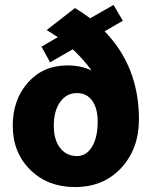

<svg xmlns="http://www.w3.org/2000/svg" viewBox="-20 -758 619 786"><path d="M185.1 -502.9 149.9 -566.9 216.8 -606Q179.2 -630.4 170.9 -634.8L287.1 -725.1Q315.9 -708 349.1 -683.1L444.8 -737.8L482.9 -672.9L408.2 -629.9Q548.8 -485.4 548.8 -270Q548.8 -148.9 476.3 -70.6Q403.8 7.8 287.1 7.8Q175.8 7.8 104 -62.7Q32.2 -133.3 32.2 -243.2Q32.2 -350.1 94.5 -420.2Q156.7 -490.2 255.9 -490.2Q312.5 -490.2 355 -469.2Q322.8 -514.2 277.8 -556.2ZM379.9 -259.8Q379.9 -314.9 357.4 -345.9Q335 -377 294.9 -377Q252 -377 226.1 -340.3Q200.2 -303.7 200.2 -243.2Q200.2 -185.5 226.1 -152.3Q252 -119.1 294.9 -119.1Q333.5 -119.1 356.7 -157.2Q379.9 -195.3 379.9 -259.8Z"/></svg>

Font: LT Superior Black
Style: Regular
Weight: 900
Designer: Daniel Lyons
Foundry: LyonsType
Version: Version 2.005